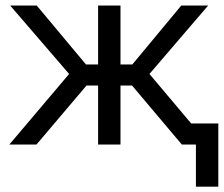

<svg xmlns="http://www.w3.org/2000/svg" viewBox="-20 -536 830 712"><path d="M236.3 -261.7 17.6 -515.6H116.2L298.8 -296.9H343.8V-515.6H426.8V-296.9H470.7L652.3 -515.6H752L534.2 -261.7L754.9 0H654.3L469.7 -218.8H426.8V0H343.8V-218.8H300.8L115.2 0H14.6ZM706.5 0H670.4V-78.1H789.6V156.2H706.5Z"/></svg>

Font: Intratopia Thin
Style: Regular
Weight: 100
Designer: Rasmus Andersson
Foundry: rsms
Version: Version 3.000;Glyphs 3.2.3 (3260)